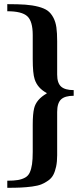

<svg xmlns="http://www.w3.org/2000/svg" viewBox="-20 -749 388 925"><path d="M15.1 155.8V121.6Q46.9 121.6 66.7 118.2Q86.4 114.7 101.3 106.4Q116.2 98.1 123.5 81.8Q130.9 65.4 134.3 42.2Q137.7 19 137.7 -17.1V-147.9Q137.7 -200.2 144.5 -227.5Q154.8 -270 205.1 -298.8V-300.8Q160.6 -324.7 147 -367.2Q137.7 -394.5 137.7 -465.3V-580.1Q137.7 -647 111.3 -670.9Q85 -694.8 15.1 -694.8V-729Q67.4 -729 101.8 -726.6Q136.2 -724.1 165 -716.6Q193.8 -709 209.7 -697.3Q225.6 -685.5 236.8 -664.6Q248 -643.6 251.7 -616.9Q255.4 -590.3 255.4 -550.3V-389.6Q255.4 -349.1 274.2 -332Q293 -314.9 335 -314.9V-287.6Q292.5 -287.6 273.9 -269.8Q255.4 -252 255.4 -209.5V-1Q255.4 29.8 250.5 53Q245.6 76.2 237.1 92.8Q228.5 109.4 212.4 120.8Q196.3 132.3 179.2 139.2Q162.1 146 134.5 149.7Q106.9 153.3 80.6 154.5Q54.2 155.8 15.1 155.8Z"/></svg>

Font: Elstob 14pt
Style: Bold
Weight: 700
Designer: Peter S. Baker
Version: Version 1.015